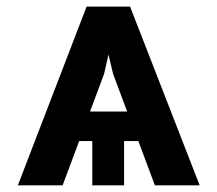

<svg xmlns="http://www.w3.org/2000/svg" viewBox="-20 -558 654 578"><path d="M446.3 0 396.5 -133.3H353.5V0H257.8V-133.3H218.3L168.5 0H33.7L240.7 -538.1H371.6L581.1 0ZM293.5 -335.9 251 -222.2H362.8L320.3 -335.9L306.6 -394Z"/></svg>

Font: Interop SemBd
Style: Regular
Weight: 600
Designer: Rasmus Andersson, Google, Jang Haemin
Foundry: jhaemin
Version: Version 1.007